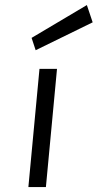

<svg xmlns="http://www.w3.org/2000/svg" viewBox="-20 -758 396 778"><path d="M95 0 140 -479H211L166 0ZM124.5 -554.5 108 -604.5 332 -737.5 355.5 -667.5Z"/></svg>

Font: Karla
Style: Italic
Weight: 400
Italic angle: -8°
Designer: Jonathan Pinhorn
Version: Version 2.004;gftools[0.9.33]